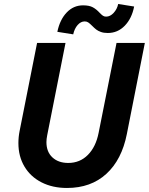

<svg xmlns="http://www.w3.org/2000/svg" viewBox="-20 -935 747 963"><path d="M72.3 -217.3Q72.3 -248 78.6 -279.3L166 -719.7H308.6L216.8 -256.8Q212.9 -237.3 212.9 -222.2Q212.9 -173.3 242.9 -145.5Q272.9 -117.7 322.3 -117.7Q380.9 -117.7 420.9 -158.2Q460.9 -198.7 474.6 -268.6L564.5 -719.7H706.5L616.2 -262.7Q590.8 -133.8 513.4 -63Q436 7.8 315.9 7.8Q243.7 7.8 188.5 -20.3Q133.3 -48.3 102.8 -99.4Q72.3 -150.4 72.3 -217.3ZM396.5 -908.2Q427.7 -908.2 445.6 -898.4Q463.4 -888.7 479.5 -871.1Q489.3 -860.8 496.1 -856.2Q502.9 -851.6 512.2 -851.6Q532.7 -851.6 550 -870.4Q567.4 -889.2 572.8 -915L652.8 -902.3Q641.1 -842.3 605.7 -805.9Q570.3 -769.5 520.5 -769.5Q500.5 -769.5 486.1 -774.7Q471.7 -779.8 462.4 -787.1Q453.1 -794.4 441.9 -805.7Q430.2 -817.4 422.6 -822.5Q415 -827.6 404.8 -827.6Q385.3 -827.6 369.4 -809.6Q353.5 -791.5 347.2 -762.7L267.6 -775.4Q280.3 -836.4 314.5 -872.3Q348.6 -908.2 396.5 -908.2Z"/></svg>

Font: Reddit Sans Chocolate
Style: Bold Italic
Weight: 700
Italic angle: -11.25°
Designer: Stephen Hutchings
Version: Version 1.013